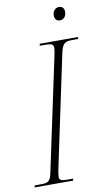

<svg xmlns="http://www.w3.org/2000/svg" viewBox="-117 -928 544 975"><g transform="rotate(-10 155.0 -440.5)"><path d="M254 -813C273 -813 287 -828 287 -852C287 -872 275 -881 261 -881C240 -881 227 -865 227 -843C227 -822 239 -813 254 -813ZM-20 0H178L180 -10H155C125 -10 109 -12 109 -30C109 -37 111 -54 114 -68L237 -649C248 -698 262 -704 300 -704H328L330 -714H132L130 -704H157C187 -704 201 -700 201 -683C201 -675 200 -665 196 -646L71 -58C62 -14 49 -10 10 -10H-18Z"/></g></svg>

Font: Noto Serif Display ExtraCondensed ExtraLight
Style: Italic
Weight: 200
Width: 2
Italic angle: -12°
Designer: Monotype Design Team
Foundry: Monotype Imaging Inc.
Version: Version 2.009